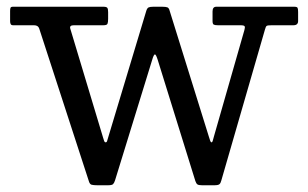

<svg xmlns="http://www.w3.org/2000/svg" viewBox="-20 -540 915 570"><path d="M301 -131.5C299.7 -127.5 298.7 -124.2 298 -121.5C297.3 -118.8 295.8 -117.5 293.5 -117.5C291.5 -117.5 290.1 -118.8 289.2 -121.5C288.4 -124.2 287.3 -127.5 286 -131.5L188.5 -455.5C186.8 -461.8 190.3 -465 199 -465H286.5C293.5 -465 297.7 -466.4 299 -469.2C300.3 -472.1 301 -477 301 -484V-504C301 -510.3 300.2 -514.6 298.5 -516.8C296.8 -518.9 293 -520 287 -520H18.5C14.5 -520 12.1 -518.9 11.2 -516.8C10.4 -514.6 10 -511.5 10 -507.5V-477C10 -469 12.7 -465 18 -465H81C89.3 -465 94.5 -461.7 96.5 -455L244 -1.5C245.7 4.2 248.4 7.5 252.2 8.5C256.1 9.5 261.7 10 269 10H300.5C308.2 10 313.2 8.9 315.5 6.8C317.8 4.6 319.8 0.8 321.5 -4.5L432 -363C435 -373.3 437.7 -378.5 440 -378.5C442 -378.5 444.7 -373.3 448 -363L560 -2.5C561.7 2.5 563.8 5.8 566.2 7.5C568.8 9.2 573.3 10 580 10H616C623.7 10 628.8 9 631.2 7C633.8 5 635.7 1.3 637 -4L766.5 -452C768.2 -458.3 769.9 -462.1 771.8 -463.2C773.6 -464.4 778.5 -465 786.5 -465H851C860.3 -465 865 -469.2 865 -477.5V-504.5C865 -510.2 864.5 -514.2 863.5 -516.5C862.5 -518.8 859.2 -520 853.5 -520H622C614.7 -520 611 -515.3 611 -506V-477.5C611 -471.8 612.2 -468.3 614.5 -467C616.8 -465.7 621 -465 627 -465H694C701 -465 705.1 -464 706.2 -462C707.4 -460 707.2 -456.2 705.5 -450.5L615 -134.5C613.7 -130.2 612.6 -126.2 611.8 -122.8C610.9 -119.2 609.7 -117.5 608 -117.5C606.3 -117.5 604.9 -119.2 603.8 -122.8C602.6 -126.2 601.3 -130.2 600 -134.5L483.5 -508.5C482.2 -513.8 479.9 -517.1 476.8 -518.2C473.6 -519.4 468.5 -520 461.5 -520H435C428.7 -520 424.1 -519.3 421.2 -518C418.4 -516.7 416.2 -513.5 414.5 -508.5Z"/></svg>

Font: Besley*
Style: Regular
Weight: 400
Designer: Owen Earl
Foundry: indestructible type*
Version: Version 3.000; ttfautohint (v1.8.3)